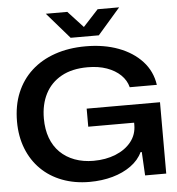

<svg xmlns="http://www.w3.org/2000/svg" viewBox="-61 -993 978 1059"><g transform="rotate(-5 428.0 -463.5)"><path d="M392 9Q310 9 241.5 -17Q173 -43 124 -91.5Q75 -140 48.5 -207.5Q22 -275 22 -357Q22 -446 51 -516Q80 -586 134 -635.5Q188 -685 264.5 -711.5Q341 -738 435 -738Q536 -738 616 -708Q696 -678 746.5 -623Q797 -568 808 -492H658Q648 -531 618 -560Q588 -589 542 -605.5Q496 -622 436 -622Q349 -622 290 -589Q231 -556 201 -497.5Q171 -439 171 -361Q171 -301 188.5 -253.5Q206 -206 239.5 -173Q273 -140 320 -122.5Q367 -105 424 -105Q492 -105 546.5 -127Q601 -149 633 -189Q665 -229 665 -283V-321L689 -295H411V-395H817V0H700L693 -130H686Q666 -87 622.5 -55.5Q579 -24 520 -7.5Q461 9 392 9ZM357 -792 232 -936H351L435 -845L519 -936H638L513 -792Z"/></g></svg>

Font: Mona Sans Expanded SemiBold
Style: Regular
Weight: 600
Width: 7
Designer: Deni Anggara
Foundry: GitHub
Version: Version 2.000